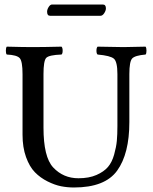

<svg xmlns="http://www.w3.org/2000/svg" viewBox="-20 -822 680 852"><path d="M426 -752H202Q189 -752 189 -770Q189 -780 196 -791Q203 -802 211 -802H436Q450 -802 450 -785Q450 -775 442.5 -763.5Q435 -752 426 -752ZM173 -493V-256Q173 -125 216 -79Q261 -31 328 -31Q375 -31 408 -45.5Q441 -60 459 -81Q477 -102 486.5 -136Q496 -170 498.5 -197.5Q501 -225 501 -263V-493Q501 -548 485.5 -561.5Q470 -575 413 -580Q408 -584 408 -597Q408 -610 413 -615Q501 -613 528 -613Q554 -613 626 -615Q630 -610 630 -597Q630 -584 626 -580Q579 -576 566.5 -562.5Q554 -549 554 -493V-280Q554 -140 500 -65Q446 10 308 10Q279 10 251 4.5Q223 -1 191 -17Q159 -33 135 -57.5Q111 -82 95.5 -125Q80 -168 80 -224V-493Q80 -550 67.5 -564Q55 -578 10 -580Q6 -584 6 -597Q6 -610 10 -615Q83 -613 124 -613Q173 -613 253 -615Q258 -610 258 -597Q258 -584 253 -580Q197 -578 185 -565Q173 -552 173 -493Z"/></svg>

Font: Libertinus Mono
Style: Regular
Weight: 400
Designer: Philipp H. Poll
Foundry: Khaled Hosny
Version: Version 6.7